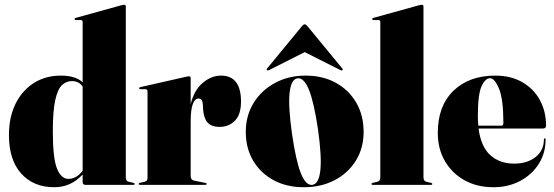

<svg xmlns="http://www.w3.org/2000/svg" viewBox="-20 -775 2324 805"><path d="M17.5 -208.5Q17.5 -284 45.2 -340Q73 -396 122 -427Q171 -458 234.5 -458Q297 -458 326.5 -430V-683Q326.5 -691 318 -691H298.5Q292.5 -691 292.5 -695.5Q292.5 -698.5 297.5 -700L487 -752.5Q497 -755 500.5 -755Q507.5 -755 507.5 -748V-32Q507.5 -15.5 519.5 -13L538.5 -8.5Q544.5 -7 544.5 -4Q544.5 0 539.5 0H338.5Q326.5 0 326.5 -11V-43.5Q277.5 10 207.5 10Q120.5 10 69 -47.2Q17.5 -104.5 17.5 -208.5ZM201.5 -223.5Q201.5 -111.5 219 -68.2Q236.5 -25 266.5 -25Q300.5 -25 326.5 -59V-412Q311 -435 281.5 -435Q257.5 -435 239.5 -417.8Q221.5 -400.5 211.5 -354.8Q201.5 -309 201.5 -223.5Z M779.5 -447V-339Q794.5 -398 830.5 -428Q866.5 -458 906.5 -458Q990.5 -458 990.5 -349Q990.5 -295 965 -269Q939.5 -243 901 -243Q865.5 -243 849.5 -262.2Q833.5 -281.5 831.5 -318L830.5 -337Q830 -348 826 -355Q822 -362 811.5 -362Q797.5 -362 788.5 -339Q779.5 -316 779.5 -265V-37Q779.5 -21.5 792.5 -18L841.5 -8Q846.5 -7 846.5 -4Q846.5 0 840.5 0H567.5Q561.5 0 561.5 -4Q561.5 -7.5 568.5 -9L586.5 -13Q598.5 -15.5 598.5 -29V-391Q598.5 -401 590.5 -401H568.5Q563.5 -401 563.5 -405Q563.5 -408.5 569.5 -410L759.5 -453Q764 -454 766.8 -454.5Q769.5 -455 772.5 -455Q779.5 -455 779.5 -447Z M1261.5 -458Q1333 -458 1387.8 -428Q1442.5 -398 1473.5 -344.8Q1504.5 -291.5 1504.5 -222Q1504.5 -154 1472.2 -101.8Q1440 -49.5 1383.5 -19.8Q1327 10 1253.5 10Q1182 10 1127.2 -19.5Q1072.5 -49 1041.5 -101.2Q1010.5 -153.5 1010.5 -222Q1010.5 -290 1043.2 -343.2Q1076 -396.5 1132.8 -427.2Q1189.5 -458 1261.5 -458ZM1290 0Q1316.5 -4 1323 -60Q1329.5 -116 1313.5 -231Q1296.5 -346 1275.5 -398.2Q1254.5 -450.5 1226.5 -446.5Q1200.5 -442 1194.2 -386.5Q1188 -331 1204 -216Q1220.5 -101 1241.5 -48.5Q1262.5 4 1290 0ZM1108 -481Q1102 -478.5 1099.5 -480.5Q1096.5 -483.5 1100 -488L1247 -666.5Q1253 -673 1257.5 -673Q1262 -673 1268 -666.5L1415 -488Q1419 -483 1415.5 -480.5Q1413.5 -478.5 1407.5 -481L1257.5 -556.5Z M1755.5 -748V-32Q1755.5 -15.5 1767.5 -13L1786.5 -8.5Q1792.5 -7 1792.5 -4Q1792.5 0 1787.5 0H1542.5Q1537.5 0 1537.5 -4Q1537.5 -7 1543.5 -8.5L1562.5 -13Q1574.5 -15.5 1574.5 -32V-683Q1574.5 -691 1566 -691H1546.5Q1540.5 -691 1540.5 -695.5Q1540.5 -698.5 1545.5 -700L1735 -752.5Q1745 -755 1748.5 -755Q1755.5 -755 1755.5 -748Z M2269.5 -248Q2269.5 -236 2255.5 -236H1986.5Q1996.5 -159.5 2036 -124.2Q2075.5 -89 2135.5 -89Q2191 -89 2225.8 -116.8Q2260.5 -144.5 2260.5 -191Q2260.5 -195 2263.5 -195Q2267.5 -195 2267.5 -190Q2267.5 -133 2238.8 -87.8Q2210 -42.5 2160.5 -16.2Q2111 10 2048.5 10Q1980.5 10 1928 -19Q1875.5 -48 1845.5 -99.5Q1815.5 -151 1815.5 -218Q1815.5 -330.5 1881 -394.2Q1946.5 -458 2056.5 -458Q2122 -458 2169.8 -430.5Q2217.5 -403 2243.5 -355.5Q2269.5 -308 2269.5 -248ZM1983.5 -287Q1983.5 -266.5 1985.5 -248H2081.5Q2090.5 -248 2090.5 -259Q2090.5 -359.5 2072.2 -403.2Q2054 -447 2034.5 -447Q2014.5 -447 1999 -413.2Q1983.5 -379.5 1983.5 -287Z"/></svg>

Font: Fraunces 144pt S000 Black
Style: Regular
Weight: 900
Version: Version 1.000; ttfautohint (v1.8.3)